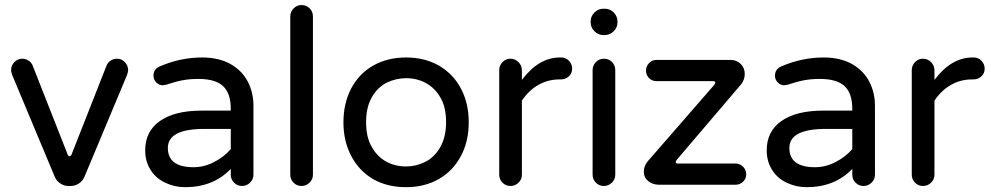

<svg xmlns="http://www.w3.org/2000/svg" viewBox="-20 -739 3970 769"><path d="M199.2 -31.2 29.3 -437.5Q24.4 -450.2 24.4 -458Q24.4 -476.6 37.6 -490.2Q50.8 -503.9 69.3 -503.9Q82 -503.9 93.8 -496.6Q105.5 -489.3 110.4 -477.5L251 -120.1Q253.9 -113.3 258.8 -113.3Q263.7 -113.3 266.6 -120.1L407.2 -477.5Q412.1 -489.3 423.8 -496.6Q435.5 -503.9 448.2 -503.9Q466.8 -503.9 480 -490.2Q493.2 -476.6 493.2 -458Q493.2 -450.2 488.3 -437.5L318.4 -31.2Q311.5 -14.6 296.4 -4.4Q281.2 5.9 263.7 5.9H253.9Q236.3 5.9 221.2 -4.4Q206.1 -14.6 199.2 -31.2Z M642.6 -6.8Q604.5 -24.4 583 -58.6Q561.5 -92.8 561.5 -136.7Q561.5 -212.9 620.6 -254.4Q679.7 -295.9 787.1 -295.9H904.3V-302.7Q904.3 -365.2 873.5 -394Q842.8 -422.9 774.4 -422.9Q739.3 -422.9 710.9 -417.5Q682.6 -412.1 644.5 -399.4L631.8 -397.5Q617.2 -397.5 606 -408.7Q594.7 -419.9 594.7 -435.5Q594.7 -462.9 621.1 -473.6Q703.1 -508.8 790 -508.8Q857.4 -508.8 905.3 -481.4Q950.2 -455.1 972.7 -411.6Q995.1 -368.2 995.1 -315.4V-39.1Q995.1 -20.5 981.4 -7.3Q967.8 5.9 949.2 5.9Q930.7 5.9 917.5 -7.3Q904.3 -20.5 904.3 -39.1V-62.5Q834 10.7 721.7 10.7Q679.7 10.7 642.6 -6.8ZM904.3 -141.6V-222.7H798.8Q652.3 -222.7 652.3 -146.5Q652.3 -69.3 754.9 -69.3Q796.9 -69.3 836.4 -89.4Q876 -109.4 904.3 -141.6Z M1142.6 -39.1V-672.9Q1142.6 -691.4 1155.8 -705.1Q1168.9 -718.8 1187.5 -718.8Q1207 -718.8 1220.2 -705.6Q1233.4 -692.4 1233.4 -672.9V-39.1Q1233.4 -20.5 1219.7 -7.3Q1206.1 5.9 1187.5 5.9Q1168.9 5.9 1155.8 -7.3Q1142.6 -20.5 1142.6 -39.1Z M1474.6 -21.5Q1418 -54.7 1386.7 -114.3Q1355.5 -173.8 1355.5 -249Q1355.5 -325.2 1386.7 -384.8Q1418 -444.3 1475.1 -476.6Q1532.2 -508.8 1606.4 -508.8Q1680.7 -508.8 1737.3 -476.6Q1794.9 -443.4 1826.2 -384.3Q1857.4 -325.2 1857.4 -249Q1857.4 -172.9 1826.2 -114.3Q1793.9 -53.7 1736.8 -21.5Q1679.7 10.7 1606.4 10.7Q1531.2 10.7 1474.6 -21.5ZM1683.6 -90.8Q1721.7 -110.4 1744.1 -150.9Q1766.6 -191.4 1766.6 -250Q1766.6 -311.5 1743.2 -349.6Q1721.7 -386.7 1686 -406.2Q1650.4 -425.8 1606.4 -425.8Q1566.4 -425.8 1529.3 -408.2Q1491.2 -388.7 1468.8 -348.6Q1446.3 -308.6 1446.3 -250Q1446.3 -187.5 1469.7 -149.4Q1491.2 -111.3 1526.9 -91.8Q1562.5 -72.3 1606.4 -72.3Q1646.5 -72.3 1683.6 -90.8Z M1979.5 -39.1V-458Q1979.5 -476.6 1992.7 -490.2Q2005.9 -503.9 2024.4 -503.9Q2043 -503.9 2056.6 -490.2Q2070.3 -476.6 2070.3 -458V-418.9Q2137.7 -508.8 2222.7 -508.8H2227.5Q2246.1 -508.8 2258.8 -495.6Q2271.5 -482.4 2271.5 -463.9Q2271.5 -445.3 2258.3 -433.1Q2245.1 -420.9 2225.6 -420.9H2220.7Q2174.8 -420.9 2136.2 -398.9Q2097.7 -377 2070.3 -335.9V-39.1Q2070.3 -20.5 2056.6 -7.3Q2043 5.9 2024.4 5.9Q2005.9 5.9 1992.7 -7.3Q1979.5 -20.5 1979.5 -39.1Z M2345.7 -649.4V-653.3Q2345.7 -673.8 2360.8 -689Q2376 -704.1 2396.5 -704.1H2402.3Q2422.9 -704.1 2438 -689Q2453.1 -673.8 2453.1 -653.3V-649.4Q2453.1 -628.9 2438 -613.8Q2422.9 -598.6 2402.3 -598.6H2396.5Q2376 -598.6 2360.8 -613.8Q2345.7 -628.9 2345.7 -649.4ZM2353.5 -39.1V-458Q2353.5 -476.6 2366.7 -490.2Q2379.9 -503.9 2398.4 -503.9Q2418 -503.9 2431.2 -490.7Q2444.3 -477.5 2444.3 -458V-39.1Q2444.3 -20.5 2430.7 -7.3Q2417 5.9 2398.4 5.9Q2379.9 5.9 2366.7 -7.3Q2353.5 -20.5 2353.5 -39.1Z M2558.6 -51.8Q2558.6 -74.2 2574.2 -92.8L2841.8 -400.4Q2844.7 -405.3 2844.7 -408.2Q2844.7 -414.1 2835.9 -414.1H2609.4Q2591.8 -414.1 2579.6 -426.3Q2567.4 -438.5 2567.4 -456.1Q2567.4 -473.6 2579.6 -486.3Q2591.8 -499 2609.4 -499H2905.3Q2930.7 -499 2946.8 -482.9Q2962.9 -466.8 2962.9 -442.4Q2962.9 -420.9 2949.2 -402.3L2689.5 -97.7Q2686.5 -93.8 2686.5 -89.8Q2686.5 -84 2695.3 -84H2925.8Q2943.4 -84 2956.1 -71.3Q2968.8 -58.6 2968.8 -41Q2968.8 -23.4 2956.1 -11.2Q2943.4 1 2925.8 1H2621.1Q2593.8 1 2576.2 -13.7Q2558.6 -28.3 2558.6 -51.8Z M3131.8 -6.8Q3093.8 -24.4 3072.3 -58.6Q3050.8 -92.8 3050.8 -136.7Q3050.8 -212.9 3109.9 -254.4Q3168.9 -295.9 3276.4 -295.9H3393.6V-302.7Q3393.6 -365.2 3362.8 -394Q3332 -422.9 3263.7 -422.9Q3228.5 -422.9 3200.2 -417.5Q3171.9 -412.1 3133.8 -399.4L3121.1 -397.5Q3106.4 -397.5 3095.2 -408.7Q3084 -419.9 3084 -435.5Q3084 -462.9 3110.4 -473.6Q3192.4 -508.8 3279.3 -508.8Q3346.7 -508.8 3394.5 -481.4Q3439.5 -455.1 3461.9 -411.6Q3484.4 -368.2 3484.4 -315.4V-39.1Q3484.4 -20.5 3470.7 -7.3Q3457 5.9 3438.5 5.9Q3419.9 5.9 3406.7 -7.3Q3393.6 -20.5 3393.6 -39.1V-62.5Q3323.2 10.7 3210.9 10.7Q3168.9 10.7 3131.8 -6.8ZM3393.6 -141.6V-222.7H3288.1Q3141.6 -222.7 3141.6 -146.5Q3141.6 -69.3 3244.1 -69.3Q3286.1 -69.3 3325.7 -89.4Q3365.2 -109.4 3393.6 -141.6Z M3631.8 -39.1V-458Q3631.8 -476.6 3645 -490.2Q3658.2 -503.9 3676.8 -503.9Q3695.3 -503.9 3709 -490.2Q3722.7 -476.6 3722.7 -458V-418.9Q3790 -508.8 3875 -508.8H3879.9Q3898.4 -508.8 3911.1 -495.6Q3923.8 -482.4 3923.8 -463.9Q3923.8 -445.3 3910.6 -433.1Q3897.5 -420.9 3877.9 -420.9H3873Q3827.1 -420.9 3788.6 -398.9Q3750 -377 3722.7 -335.9V-39.1Q3722.7 -20.5 3709 -7.3Q3695.3 5.9 3676.8 5.9Q3658.2 5.9 3645 -7.3Q3631.8 -20.5 3631.8 -39.1Z"/></svg>

Font: FakePearl
Style: Regular
Weight: 400
Version: Version 1.2